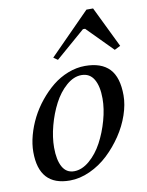

<svg xmlns="http://www.w3.org/2000/svg" viewBox="-87 -832 694 905"><g transform="rotate(-10 260.0 -380.0)"><path d="M216.8 -560.1 196.8 -574.2 390.1 -770H421.9L517.1 -574.2L488.8 -560.1L368.2 -682.1H357.9ZM26.9 -151.9Q26.9 -189.9 38.1 -231.4Q49.3 -272.9 69.3 -312.5Q89.4 -352.1 118.4 -387.9Q147.5 -423.8 180.9 -450.9Q214.4 -478 255.1 -493.9Q295.9 -509.8 336.9 -509.8Q415 -509.8 453.6 -469Q492.2 -428.2 492.2 -341.8Q492.2 -297.9 475.3 -248.5Q458.5 -199.2 428 -153.8Q397.5 -108.4 358.4 -71.5Q319.3 -34.7 270.8 -12.5Q222.2 9.8 173.8 9.8Q26.9 9.8 26.9 -151.9ZM313 -470.2Q275.9 -470.2 240.5 -439.5Q205.1 -408.7 180.7 -361.8Q156.2 -314.9 141.6 -259.8Q127 -204.6 127 -155.8Q127 -96.7 145.5 -63.2Q164.1 -29.8 201.2 -29.8Q238.8 -29.8 274.9 -60.5Q311 -91.3 336.2 -138.2Q361.3 -185.1 376.7 -240.2Q392.1 -295.4 392.1 -344.2Q392.1 -403.3 372.3 -436.8Q352.5 -470.2 313 -470.2Z"/></g></svg>

Font: Happy Times at the IKOB New Game Plus Edition
Style: Italic
Weight: 400
Italic angle: -16°
Designer: Lucas Le Bihan
Foundry: Lucas Le Bihan
Version: Version 1.000;PS 1.0;hotconv 1.0.88;makeotf.lib2.5.647800